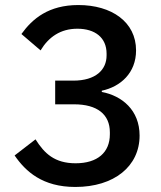

<svg xmlns="http://www.w3.org/2000/svg" viewBox="-20 -730 640 762"><path d="M199 -410V-316H274C366 -316 416 -276 416 -205V-197C416 -125 367 -82 280 -82C197 -82 156 -121 121 -177L38 -113C82 -49 149 12 279 12C433 12 534 -70 534 -192C534 -293 464 -350 384 -365V-370C459 -386 520 -441 520 -530C520 -643 423 -710 291 -710C173 -710 109 -656 65 -595L141 -530C173 -583 220 -616 287 -616C357 -616 403 -581 403 -517V-510C403 -453 360 -410 271 -410Z"/></svg>

Font: IBM Plex Mono Medm
Style: Regular
Weight: 500
Monospace: yes
Designer: Mike Abbink, Paul van der Laan, Pieter van Rosmalen
Foundry: Bold Monday
Version: Version 2.004